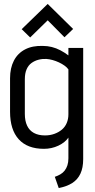

<svg xmlns="http://www.w3.org/2000/svg" viewBox="-20 -743 482 974"><path d="M351 -596 222 -723 90 -595 133 -553 222 -640 307 -554ZM402 64V-500H327V-462Q307 -477 286 -488Q265 -499 243 -504.5Q221 -510 198 -510Q145 -512 107.5 -492.5Q70 -473 50.5 -435.5Q31 -398 31 -346V-176Q31 -85 75 -36.5Q119 12 203 12Q222 12 240.5 8Q259 4 276 -4Q293 -12 306 -22.5Q319 -33 327 -45V60Q327 80 322 95.5Q317 111 308 122.5Q299 134 286 141.5Q273 149 258 154L278 211Q319 203 346.5 185.5Q374 168 388 138Q402 108 402 64ZM327 -391V-163Q327 -139 318.5 -119Q310 -99 294 -85.5Q278 -72 256 -64Q234 -56 208 -56Q175 -56 152 -68.5Q129 -81 117.5 -105.5Q106 -130 106 -165V-341Q106 -371 115 -391.5Q124 -412 140 -423.5Q156 -435 175.5 -440Q195 -445 215 -444Q230 -443 246.5 -438.5Q263 -434 279 -426.5Q295 -419 307.5 -410Q320 -401 327 -391Z"/></svg>

Font: Advent Pro Medium
Style: Regular
Weight: 500
Designer: VivaRado, Andreas Kalpakidis
Foundry: VivaRado, Andreas Kalpakidis
Version: Version 3.000